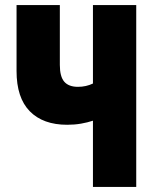

<svg xmlns="http://www.w3.org/2000/svg" viewBox="-20 -734 614 754"><path d="M345 0V-260Q324 -253 298.5 -248.5Q273 -244 244 -244Q149 -244 97 -297Q45 -350 45 -455V-714H215V-479Q215 -433 232.5 -413Q250 -393 286 -393Q318 -393 345 -406V-714H515V0Z"/></svg>

Font: Noto Sans ExtraCondensed Black
Style: Regular
Weight: 900
Width: 2
Designer: Monotype Design Team
Foundry: Monotype Imaging Inc.
Version: Version 2.013; ttfautohint (v1.8.4.7-5d5b)